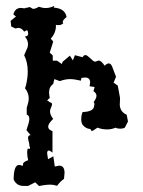

<svg xmlns="http://www.w3.org/2000/svg" viewBox="-20 -625 484 652"><path d="M26.4 -15.1Q26.4 -64.9 44.9 -64.9Q50.8 -64.9 55.7 -61.5L58.6 -65.4Q58.1 -66.9 58.1 -67.9Q58.1 -74.7 75.7 -81.1Q72.3 -92.8 72.3 -107.4Q72.3 -118.7 75.7 -121.6L77.6 -118.7Q82 -118.7 82 -125Q79.6 -127.9 79.6 -130.9V-133.8Q79.6 -136.2 78.6 -140.1Q77.1 -144.5 76.2 -149.2Q75.2 -153.8 75.2 -156.7Q75.2 -166 84 -166L69.8 -183.1Q79.6 -210.9 79.6 -220.7Q79.6 -233.4 70.8 -235.8V-258.8Q77.6 -279.3 77.6 -290.5Q77.6 -309.6 64.9 -325.2L68.4 -335.9Q74.2 -360.8 74.2 -382.3Q74.2 -413.6 62 -437.5L73.7 -464.4L75.2 -474.1Q75.2 -488.8 64.5 -501Q75.7 -502 75.7 -510.3Q75.7 -516.6 72.3 -522.9L62 -517.6Q53.7 -530.3 41.5 -530.3L32.2 -528.3L18.1 -535.2L16.1 -554.2L34.2 -568.8L25.4 -576.2Q31.2 -598.1 51.3 -598.1L63 -596.7L66.9 -597.7L66.4 -599.1Q67.9 -598.6 68.8 -598.1L81.1 -601.1L92.3 -594.7Q102.5 -595.7 111.8 -602.1Q124 -597.7 135.3 -597.7Q149.9 -597.7 164.1 -605L162.6 -599.1Q200.7 -596.7 206.1 -567.4Q192.9 -556.2 192.9 -550.3L194.8 -545.9Q188.5 -539.6 178.2 -539.6L169.9 -540.5V-536.1Q169.9 -513.7 151.9 -492.7Q157.2 -490.2 159.7 -484.4L160.6 -483.4L148.9 -446.3L159.2 -436.5V-418.9H173.8L189.9 -407.7L192.9 -415.5L217.3 -436L227.5 -419.9L234.4 -437.5L260.7 -430.7Q264.2 -438 270 -438Q273.4 -438 277.8 -434.6Q282.2 -431.2 286.9 -426.8Q291.5 -422.4 295.7 -418.9Q299.8 -415.5 303.2 -415.5L314.9 -419.4Q323.7 -419.4 335.4 -401.9Q343.3 -409.7 349.1 -409.7Q356 -409.7 360.4 -399.9L374 -364.3L365.7 -344.2L379.9 -334.5L387.7 -292L386.7 -269.5Q387.7 -245.1 410.2 -235.4L414.6 -212.4L403.8 -191.4Q397.5 -188 388.2 -188Q378.9 -188 372.6 -191.4Q358.4 -185.5 343.3 -185.5Q327.6 -185.5 311 -191.4L295.4 -181.2L290 -180.2Q289.1 -187 284.2 -187.3Q279.3 -187.5 272.9 -190.7Q266.6 -193.8 261.2 -200.4Q255.9 -207 255.9 -220.2Q255.9 -234.9 260.7 -244.6Q299.8 -245.6 299.8 -267.1Q300.8 -269.5 300.8 -271.5Q300.8 -275.4 297.9 -278.3Q307.6 -291 307.6 -299.8Q307.6 -308.6 297.4 -315.4L301.3 -329.6L284.2 -332L286.1 -344.7Q286.1 -361.8 268.6 -361.8L256.3 -360.4L254.9 -351.1Q243.7 -353.5 234.4 -355Q225.1 -356.4 217.8 -356.4Q202.1 -356.4 183.1 -349.6L164.6 -356.4L160.6 -339.8Q146.5 -330.1 146.5 -310.1L148.9 -291.5Q142.1 -288.6 140.6 -281.7Q142.1 -282.2 143.1 -282.2Q145.5 -282.2 145.5 -280.8Q145.5 -278.8 148.7 -278.1Q151.9 -277.3 154.3 -275.9Q156.7 -274.4 156.7 -271Q156.7 -266.6 153.3 -259.8Q149.9 -252.9 149.9 -246.6Q149.9 -234.9 160.6 -221.2Q143.6 -205.1 143.6 -194.8Q143.6 -184.6 158.2 -179.7V-106.9Q149.9 -113.8 145.5 -113.8Q140.1 -113.8 140.1 -104L143.1 -84.5L161.1 -94.2L166 -59.6L181.2 -62.5Q199.2 -62.5 199.2 -37.6L197.3 -17.6Q184.6 -8.8 173.8 5.9Q161.1 2 151.4 2Q143.1 2 133.3 3.2Q123.5 4.4 112.8 6.8L99.6 -5.9L75.7 6.3H59.1Q36.6 6.3 26.4 -15.1Z"/></svg>

Font: Truetypewriter PolyglOTT
Style: Regular
Weight: 400
Designer: Sergey Beatoff a.k.a. Sam_T
Version: Version 3.76